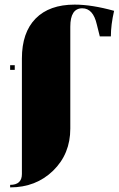

<svg xmlns="http://www.w3.org/2000/svg" viewBox="-20 -597 515 833"><path d="M24 216V205Q75 205 75 158V-343Q75 -456 134.5 -516.5Q194 -577 304 -577Q378 -577 475 -550Q461 -489 461 -439H413L400 -491Q384 -561 337 -561Q285 -561 285 -481V-39Q285 71 210.5 143.5Q136 216 24 216ZM24 -314H44V-294H24Z"/></svg>

Font: Arapey Black-Display
Style: Regular
Weight: 900
Designer: Eduardo Rodriguez Tunni
Foundry: Eduardo Rodriguez Tunni
Version: Version 4.000